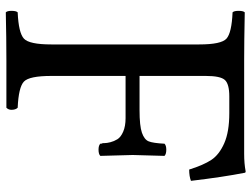

<svg xmlns="http://www.w3.org/2000/svg" viewBox="-120 -724 847 646"><g transform="rotate(90 303.0 -401.5)"><path d="M378 -401H236V-151Q236 -77 255 -59Q274 -41 343 -38Q350 -31 350 -17Q350 -7 343 0H295Q295 0 184 0Q108 0 22 2Q17 -3 17 -17Q17 -33 22 -38Q91 -41 110.5 -59Q130 -77 130 -151V-649Q130 -723 110.5 -740.5Q91 -758 22 -761Q17 -766 17 -781Q17 -797 22 -802Q122 -800 182 -800H498Q531 -800 557 -805Q562 -805 562 -801Q576 -730 589 -621Q574 -615 551 -615Q536 -663 518.5 -689.5Q501 -716 462.5 -733Q424 -750 361 -750H305Q263 -750 249.5 -735Q236 -720 236 -671V-448H351Q404 -448 427 -456Q450 -464 456 -478.5Q462 -493 464 -532Q470 -538 484 -538Q499 -538 505 -532Q502 -436 502 -425Q502 -409 505 -316Q499 -310 484 -310Q470 -310 464 -316Q464 -322 463 -322Q462 -322 462 -330Q462 -338 459 -350Q456 -362 449 -373.5Q442 -385 423.5 -393Q405 -401 378 -401Z"/></g></svg>

Font: Indiction Unicode
Style: Normal
Weight: 500
Version: Version 1.1